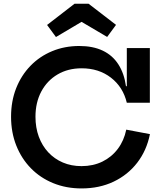

<svg xmlns="http://www.w3.org/2000/svg" viewBox="-20 -1018 876 1050"><path d="M426 12.5Q341.5 12.5 270.8 -16.5Q200 -45.5 148.8 -98Q97.5 -150.5 69 -222.2Q40.5 -294 40.5 -379.5Q40.5 -465 68.5 -535.8Q96.5 -606.5 146.8 -658.2Q197 -710 265.2 -738.2Q333.5 -766.5 413.5 -766.5Q488.5 -766.5 542 -741Q595.5 -715.5 627.2 -666.2Q659 -617 669 -546.5H702.5L673.5 -456Q653 -542 586.8 -593.2Q520.5 -644.5 426.5 -644.5Q352 -644.5 295 -611Q238 -577.5 206 -517.8Q174 -458 174 -379.5Q174 -320 192.2 -270.5Q210.5 -221 244 -185Q277.5 -149 323.8 -129.2Q370 -109.5 426 -109.5Q489 -109.5 539.8 -134.2Q590.5 -159 624.2 -203.8Q658 -248.5 670.5 -309L800 -284.5Q782 -195 730.5 -128.2Q679 -61.5 601.2 -24.5Q523.5 12.5 426 12.5ZM673.5 -456V-755H799.5V-456ZM464.5 -997.5 614.5 -882 566 -816 426 -898.5 286 -815.5 237.5 -881.5 387.5 -997.5Z"/></svg>

Font: Hepta Slab ExtraLight SemiBold
Style: Regular
Weight: 600
Version: Version 1.102